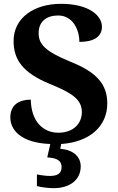

<svg xmlns="http://www.w3.org/2000/svg" viewBox="-20 -744 619 1004"><path d="M260 240C345 240 402 197 402 126C402 73 360 39 295 34L300 9C448 -1 541 -83 541 -203C541 -302 487 -366 349 -421C214 -476 182 -514 182 -571C182 -631 223 -663 284 -663C360 -663 395 -590 395 -525C478 -525 513 -557 513 -604C513 -664 443 -724 299 -724C158 -724 51 -651 51 -529C51 -431 101 -362 241 -305C353 -259 408 -226 408 -158C408 -97 363 -50 285 -50C205 -50 143 -109 141 -223C83 -223 34 -198 34 -130C34 -68 84 3 243 9L227 79C270 82 302 91 302 130C302 164 279 176 241 176C223 176 197 173 173 168V229C197 236 239 240 260 240Z"/></svg>

Font: Noto Serif Georgian Bold
Style: Regular
Weight: 700
Designer: Monotype Design Team, Akaki Razmadze
Foundry: Google LLC
Version: Version 2.003